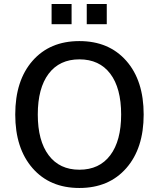

<svg xmlns="http://www.w3.org/2000/svg" viewBox="-20 -935 799 965"><path d="M56.6 -359.4Q56.6 -530.3 143.6 -629.4Q230.5 -728.5 378.9 -728.5Q527.3 -728.5 614.7 -629.4Q702.1 -530.3 702.1 -359.4Q702.1 -189.5 614.7 -89.8Q527.3 9.8 378.9 9.8Q230.5 9.8 143.6 -89.8Q56.6 -189.5 56.6 -359.4ZM169.9 -359.4Q169.9 -227.5 224.6 -154.8Q279.3 -82 378.9 -82Q479.5 -82 534.2 -154.8Q588.9 -227.5 588.9 -359.4Q588.9 -492.2 534.2 -564.5Q479.5 -636.7 378.9 -636.7Q279.3 -636.7 224.6 -564.5Q169.9 -492.2 169.9 -359.4ZM239.3 -813.5V-915H339.8V-813.5ZM416 -813.5V-915H516.6V-813.5Z"/></svg>

Font: Min Sans Medium
Style: Regular
Weight: 500
Designer: Jinseong-Kim, NotoSansCJK, Nunito
Foundry: Jinseong-Kim
Version: Version 1.400;Glyphs 3.1.2 (3151)